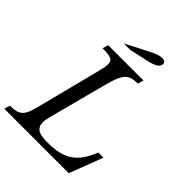

<svg xmlns="http://www.w3.org/2000/svg" viewBox="-286 -1105 1249 1249"><g transform="rotate(45 338.5 -480.0)"><path d="M-14 -40Q19 -40 40.5 -45Q62 -50 76.5 -63.5Q91 -77 101 -99.5Q111 -122 120 -158L233 -600Q240 -628 244 -648Q248 -668 248 -682Q248 -713 225.5 -721.5Q203 -730 149 -730L160 -770H485L474 -730Q441 -730 419 -723.5Q397 -717 381 -699Q365 -681 352.5 -649Q340 -617 327 -566L223 -170Q214 -137 214 -114Q214 -78 238.5 -60.5Q263 -43 326 -43Q386 -43 429.5 -53Q473 -63 506 -85.5Q539 -108 563.5 -143.5Q588 -179 609 -231H656L568 0H-25ZM224 -850 374 -927Q406 -944 428 -952Q450 -960 470 -960Q500 -960 500 -935Q500 -915 477 -901Q454 -887 411 -878L284 -850Z"/></g></svg>

Font: SVN-Libre Baskerville
Style: Italic
Weight: 400
Italic angle: -14°
Designer: Pablo Impallari, Rodrigo Fuenzalida
Foundry: Pablo Impallari, Rodrigo Fuenzalida
Version: Version 1.000; ttfautohint (v1.8.4)